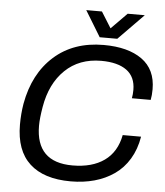

<svg xmlns="http://www.w3.org/2000/svg" viewBox="-59 -920 845 983"><g transform="rotate(5 364.0 -428.0)"><path d="M645 -868.2 515.1 -735.8H424.8L344.2 -868.2H424.8L476.1 -786.1L557.1 -868.2ZM340.8 12.2Q202.6 12.2 129.9 -54.7Q57.1 -121.6 57.1 -254.9Q57.1 -310.1 65.9 -362.8Q94.2 -519.5 194.6 -608.9Q294.9 -698.2 449.2 -698.2Q574.7 -698.2 646.2 -647Q717.8 -595.7 717.8 -494.1Q717.8 -462.9 712.9 -439H616.2Q620.1 -459 620.1 -481.9Q620.1 -549.3 574.2 -582.8Q528.3 -616.2 443.8 -616.2Q330.6 -616.2 258.1 -546.1Q185.5 -476.1 165 -355Q154.8 -294.9 154.8 -257.8Q154.8 -69.8 342.8 -69.8Q443.4 -69.8 506.1 -114.3Q568.8 -158.7 585.9 -247.1H680.2Q669.4 -181.6 639.2 -131.6Q608.9 -81.5 563.7 -50.3Q518.6 -19 462.4 -3.4Q406.2 12.2 340.8 12.2Z"/></g></svg>

Font: Archivo
Style: Italic
Weight: 400
Italic angle: -10°
Designer: Hector Gatti
Foundry: Omnibus-Type
Version: Version 2.001